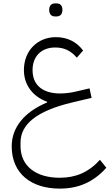

<svg xmlns="http://www.w3.org/2000/svg" viewBox="-20 -808 647 1132"><path d="M305 -711H313C334 -711 348 -723 348 -750C348 -776 334 -788 313 -788H305C284 -788 270 -776 270 -750C270 -723 284 -711 305 -711ZM332 304C441 304 530 267 607 181L569 134C502 209 425 240 332 240C193 240 101 172 101 53V33C101 -77 199 -154 402 -203L520 -231L508 -287L422 -267C391 -260 361 -257 334 -257C239 -257 172 -300 172 -395C172 -476 224 -528 305 -528C355 -528 395 -512 433 -468L470 -510C432 -561 378 -589 309 -589C205 -589 121 -513 121 -395C121 -308 172 -239 258 -208V-204C123 -148 49 -56 49 54C49 217 166 304 332 304Z"/></svg>

Font: IBM Plex Arabic Light
Style: Regular
Weight: 300
Designer: Mike Abbink, Paul van der Laan, Pieter van Rosmalen, Wael Morcos, Khajak Apelian
Foundry: Bold Monday
Version: Version 1.0